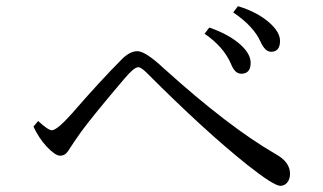

<svg xmlns="http://www.w3.org/2000/svg" viewBox="-20 -747 1040 619"><path d="M654.8 -658.2Q719.7 -635.7 756.3 -602.1Q788.1 -572.8 788.1 -544.4Q788.1 -509.3 757.8 -509.3Q737.3 -509.3 725.1 -540Q701.2 -596.2 639.6 -638.2ZM747.1 -727.1Q810.5 -708 849.6 -672.9Q882.8 -643.1 882.8 -615.2Q882.8 -580.1 854 -580.1Q834.5 -580.1 819.8 -612.8Q797.4 -662.6 731.9 -707ZM103 -356.9Q135.3 -327.1 147 -327.1Q163.6 -327.1 210 -378.9Q303.2 -486.3 373 -556.2Q398.9 -582 422.9 -582Q448.7 -582 507.8 -526.9Q716.8 -337.9 869.1 -250Q915 -224.6 915 -187Q915 -168 904.8 -157.2Q896 -147.9 883.8 -147.9Q862.8 -147.9 776.9 -215.8Q639.2 -325.7 454.1 -511.2Q435.1 -530.3 425.8 -530.3Q412.1 -530.3 380.9 -493.2Q281.2 -376 241.7 -322.3Q216.3 -286.6 199.7 -260.3Q189.9 -245.1 173.8 -245.1Q158.2 -245.1 130.9 -273.9Q105 -301.8 87.9 -338.9Z"/></svg>

Font: I.Ming
Style: Regular
Weight: 400
Designer: Ichiten Fonts Project
Version: Version 5.10 Mar 24, 2018